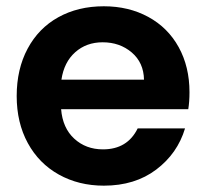

<svg xmlns="http://www.w3.org/2000/svg" viewBox="-20 -583 657 612"><path d="M33.2 -276.9Q33.2 -362.8 68.1 -428Q103 -493.2 166 -528.1Q229 -563 311 -563Q390.1 -563 452.6 -529.1Q515.1 -495.1 549.6 -432.6Q584 -370.1 584 -289.1Q584 -258.8 580.1 -234.9H174.8Q179.7 -174.8 216.8 -140.9Q253.9 -106.9 308.1 -106.9Q386.2 -106.9 418.9 -173.8H569.8Q545.9 -93.8 478 -42.5Q410.2 8.8 311 8.8Q231 8.8 167.5 -26.6Q104 -62 68.6 -127Q33.2 -191.9 33.2 -276.9ZM175.8 -329.1H439Q438 -383.3 399.9 -415.8Q361.8 -448.2 307.1 -448.2Q255.4 -448.2 219.7 -416.5Q184.1 -384.8 175.8 -329.1Z"/></svg>

Font: Poppins SemiBold
Style: Regular
Weight: 600
Designer: Ninad Kale (Devanagari), Jonny Pinhorn (Latin)
Foundry: Indian Type Foundry
Version: 4.004